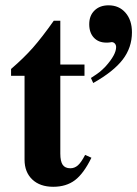

<svg xmlns="http://www.w3.org/2000/svg" viewBox="-20 -697 521 729"><path d="M334 -381.8 325.2 -400.9Q349.6 -416.5 359.1 -424.3Q368.7 -432.1 380.9 -444.8Q420.9 -489.3 420.9 -518.1Q420.9 -526.4 416 -531.7Q411.1 -537.1 403.8 -537.1Q400.9 -537.1 397.9 -536.1Q393.1 -535.2 383.8 -535.2Q354 -535.2 336.4 -554Q318.8 -572.8 318.8 -605Q318.8 -637.7 338.9 -657.2Q358.9 -676.8 392.1 -676.8Q432.1 -676.8 456.5 -648.7Q481 -620.6 481 -574.2Q481 -516.6 446 -470.9Q411.1 -425.3 334 -381.8ZM300.8 -452.1V-409.2H209V-113.8Q209 -84.5 218 -71.3Q227.1 -58.1 247.1 -58.1Q263.2 -58.1 275.9 -69.3Q288.6 -80.6 303.2 -108.9L327.1 -98.1Q297.9 -38.1 264.6 -12.9Q231.4 12.2 182.1 12.2Q131.8 12.2 102.5 -15.6Q73.2 -43.5 73.2 -90.8V-409.2H22V-435.1Q70.3 -476.6 105 -515.9Q139.6 -555.2 184.1 -618.2H209V-452.1Z"/></svg>

Font: Accordance
Style: Bold
Weight: 700
Version: Version 1.2 (build January 31, 2020) Miklal Software Solutio